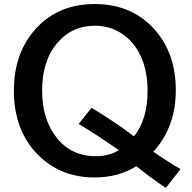

<svg xmlns="http://www.w3.org/2000/svg" viewBox="-20 -824 940 939"><path d="M791 95.2Q713.9 43.5 647 -11.2Q558.6 43.9 442.9 43.9Q283.2 43.9 175.3 -57.6Q47.9 -178.2 47.9 -381.3Q47.9 -551.8 140.6 -666.5Q252 -804.2 443.4 -804.2Q621.1 -804.2 731 -685.1Q839.8 -567.9 839.8 -382.3Q839.8 -203.1 730 -82Q806.2 -29.3 862.8 2.9ZM427.7 -296.9Q564 -213.4 634.8 -157.2Q701.7 -237.3 701.7 -380.9Q701.7 -478.5 667.5 -551.3Q641.1 -607.4 596.7 -644Q531.2 -698.2 443.8 -698.2Q328.6 -698.2 255.9 -608.9Q186 -522.5 186 -381.3Q186 -259.3 239.3 -175.8Q312.5 -60.1 448.7 -60.1Q514.2 -60.1 561 -89.8Q450.7 -166.5 364.7 -217.8Z"/></svg>

Font: BIZ UDPGothic
Style: Bold
Weight: 700
Designer: TypeBank Co., Ltd.
Foundry: Morisawa Inc.
Version: Version 1.051